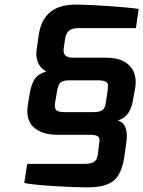

<svg xmlns="http://www.w3.org/2000/svg" viewBox="-20 -804 621 832"><path d="M219 -361Q215 -334 224.5 -326Q234 -318 261 -318H381Q415 -318 425.5 -328Q436 -338 439 -362L446 -409Q448 -424 448 -434.5Q448 -445 437.5 -450.5Q427 -456 403 -456H283Q253 -456 242.5 -446.5Q232 -437 227 -407ZM85 -11 98 -94H346Q371 -94 385 -101Q399 -108 403 -130L410 -182Q414 -205 405 -212.5Q396 -220 369 -220H229Q162 -220 126 -252.5Q90 -285 101 -350L108 -394Q114 -434 128.5 -458.5Q143 -483 180 -494Q127 -526 140 -597L148 -653Q167 -784 307 -784Q359 -784 453.5 -777.5Q548 -771 581 -765L569 -682H316Q271 -682 263 -641L256 -594Q250 -554 296 -554H439Q509 -554 542 -519Q575 -484 566 -424L558 -380Q547 -296 490 -282Q540 -268 527 -183L518 -120Q505 -43 468 -17.5Q431 8 358 8Q302 8 209 2Q116 -4 85 -11Z"/></svg>

Font: Exo
Style: Demi Bold Italic
Weight: 600
Designer: Natanael Gama
Version: Version 1